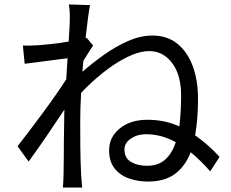

<svg xmlns="http://www.w3.org/2000/svg" viewBox="-20 -811 1040 864"><path d="M641 -65Q693 -65 724 -93.5Q755 -122 771 -171Q707 -207 636 -207Q598 -207 569 -187.5Q540 -168 540 -138Q540 -100 569.5 -82.5Q599 -65 641 -65ZM370 -641 399 -606Q379 -576 355 -537Q354 -526 353 -514Q352 -501 351 -488Q394 -526 446.5 -563.5Q499 -601 555.5 -626Q612 -651 666 -651Q733 -651 778.5 -614Q824 -577 847.5 -513Q871 -449 871 -367Q871 -274 858 -202Q918 -160 968 -105L926 -40Q882 -90 838 -126Q814 -63 767.5 -28.5Q721 6 646 6Q599 6 559 -8.5Q519 -23 495 -54Q471 -85 471 -135Q471 -194 519 -233Q567 -272 643 -272Q723 -272 787 -242Q795 -306 795 -381Q795 -474 754.5 -527.5Q714 -581 652 -581Q606 -581 551 -553.5Q496 -526 442.5 -483Q389 -440 345 -393Q341 -323 341 -266Q341 -199 341.5 -145.5Q342 -92 345 -27Q346 -14 347 2.5Q348 19 350 33H263Q264 22 265 4Q266 -14 266 -26Q266 -67 267 -100Q267 -140 267.5 -181.5Q268 -223 269 -280Q269 -287 269 -295Q270 -306 270 -318Q233 -262 189.5 -198.5Q146 -135 109 -84L59 -153Q104 -210 170.5 -300Q237 -390 278 -454Q281 -502 284 -549Q235 -543 161 -533Q124 -528 91 -524L83 -606Q112 -605 142 -607Q145 -607 148 -607Q173 -609 211.5 -613Q250 -617 289 -624Q294 -701 294 -717Q294 -722 294 -727Q295 -758 290 -791L385 -788Q377 -747 365 -639Z"/></svg>

Font: Noto Sans CJK KR Regular (TTF)
Style: Regular
Weight: 400
Designer: Ryoko NISHIZUKA 西塚涼子 (kana & ideographs); Paul D. Hunt (Latin, Greek & Cyrillic); Wenlong ZHANG 张文龙 (bopomofo); Sandoll 
Foundry: Adobe Systems Incorporated
Version: Version 1.004;PS 1.004;hotconv 1.0.82;makeotf.lib2.5.63406